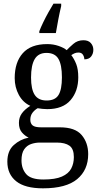

<svg xmlns="http://www.w3.org/2000/svg" viewBox="-20 -786 538 1045"><path d="M194 -616Q202 -637 215 -664Q228 -691 243 -718Q258 -745 271 -766H313V-753Q305 -720 297.5 -681Q290 -642 284 -606H194ZM214 239Q116 239 68 200.5Q20 162 20 94Q20 35 55 3.5Q90 -28 136 -37Q116 -46 99.5 -65Q83 -84 83 -117Q83 -147 99 -169Q115 -191 145 -210Q105 -228 82.5 -269.5Q60 -311 60 -361Q60 -447 104 -496.5Q148 -546 237 -546Q270 -546 299 -536Q328 -526 343 -513Q356 -527 379 -547Q402 -567 434 -567Q461 -567 474.5 -551.5Q488 -536 488 -515Q488 -494 476 -478.5Q464 -463 439 -463Q439 -476 431.5 -488Q424 -500 407 -500Q395 -500 386 -496Q377 -492 368 -486Q384 -465 395 -437Q406 -409 406 -365Q406 -290 364 -241Q322 -192 237 -192Q225 -192 210 -193.5Q195 -195 185 -197Q169 -188 157 -172.5Q145 -157 145 -134Q145 -114 157.5 -103.5Q170 -93 204 -93H306Q389 -93 424.5 -51Q460 -9 460 53Q460 139 400 189Q340 239 214 239ZM234 -239Q280 -239 298.5 -269Q317 -299 317 -365Q317 -433 298 -465.5Q279 -498 233 -498Q189 -498 169 -464.5Q149 -431 149 -364Q149 -300 169 -269.5Q189 -239 234 -239ZM216 191Q281 191 317 175Q353 159 367.5 131.5Q382 104 382 69Q382 24 358 7Q334 -10 289 -10H197Q172 -10 149 -2Q126 6 111.5 27Q97 48 97 87Q97 132 122.5 161.5Q148 191 216 191Z"/></svg>

Font: Noto Serif SemiCondensed
Style: Regular
Weight: 400
Width: 4
Designer: Monotype Design Team
Foundry: Monotype Imaging Inc.
Version: Version 2.013